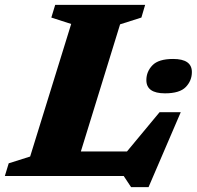

<svg xmlns="http://www.w3.org/2000/svg" viewBox="-47 -727 812 793"><path d="M449 -626.5 287 -101.5H477.5L612 -263.5H699.5L566.5 46H494.5L464 0H-27L-11 -52.5L77.5 -80.5L247 -628L165 -654.5L181 -707H552.5L537 -654.5ZM634.5 -341.5Q557.5 -341.5 557.5 -396Q557.5 -431.5 582.8 -457.5Q608 -483.5 668 -483.5Q745.5 -483.5 745.5 -429.5Q745.5 -393.5 720.2 -367.5Q695 -341.5 634.5 -341.5Z"/></svg>

Font: Newsreader Caption
Style: Bold Italic
Weight: 700
Italic angle: -17°
Designer: Hugues Gentile
Foundry: Production Type
Version: Version 1.001